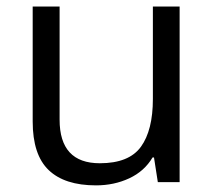

<svg xmlns="http://www.w3.org/2000/svg" viewBox="-20 -555 653 585"><path d="M527.3 -535.2V0H460.9L449.2 -75.2H444.8Q419.9 -33.2 373.8 -11.7Q327.6 9.8 272.5 9.8Q176.8 9.8 128.2 -36.9Q79.6 -83.5 79.6 -184.6V-535.2H161.6V-190.4Q161.6 -57.6 284.2 -57.6Q373 -57.6 409.4 -107.9Q445.8 -158.2 445.8 -253.4V-535.2Z"/></svg>

Font: Open Sans
Style: Regular
Weight: 400
Designer: Monotype Design Team
Foundry: Monotype Imaging Inc.
Version: Version 3.000; ttfautohint (v1.8.4)